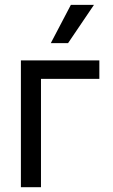

<svg xmlns="http://www.w3.org/2000/svg" viewBox="-20 -783 473 803"><path d="M395.5 -453.1V-530.3H67.4V0H151.4V-453.1ZM276.4 -762.7 192.4 -602.5H264.6L373 -762.7Z"/></svg>

Font: Pretendard Variable
Style: Regular
Weight: 400
Designer: Base glyphs from Inter by Rasmus Andersson; Hangeul glyphs from Noto Sans CJK(Source Han Sans) by Jang Soo-young and Kan
Foundry: Kil Hyung-jin
Version: Version 1.309;Glyphs 3.2 (3225)